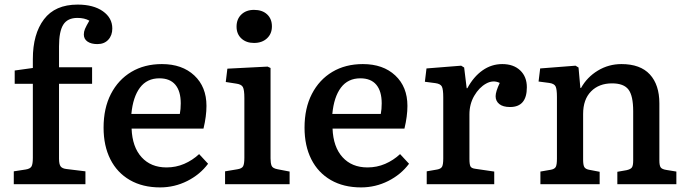

<svg xmlns="http://www.w3.org/2000/svg" viewBox="-20 -802 2994 836"><path d="M40 0V-56L92 -64Q111 -67 117 -77Q123 -87 123 -115V-437H44V-495L123 -506V-545Q123 -654 171.5 -718Q220 -782 318 -782Q387 -782 428 -753Q469 -724 469 -678Q469 -648 451.5 -629Q434 -610 404 -610Q377 -610 361 -621Q345 -632 345 -652Q345 -664 350 -676Q355 -688 369 -712Q348 -724 317 -724Q274 -724 255.5 -694.5Q237 -665 237 -600V-509H381V-437H237V-111Q237 -87 244 -77.5Q251 -68 270 -66L352 -56V0Z M677 14Q601 14 545.5 -18Q490 -50 460.5 -108.5Q431 -167 431 -246Q431 -331 463 -393Q495 -455 552 -489Q609 -523 685 -523Q773 -523 826 -473.5Q879 -424 879 -341Q879 -296 866 -242H553Q556 -162 596.5 -117.5Q637 -73 705 -73Q746 -73 782 -88.5Q818 -104 847 -131L886 -89Q851 -42 795.5 -14Q740 14 677 14ZM552 -306H763Q767 -326 767 -352Q767 -405 743.5 -433Q720 -461 674 -461Q620 -461 589.5 -420.5Q559 -380 552 -306Z M1086 -615Q1052 -615 1031 -634.5Q1010 -654 1010 -686Q1010 -719 1031 -739Q1052 -759 1086 -759Q1122 -759 1143 -739.5Q1164 -720 1164 -687Q1164 -655 1142.5 -635Q1121 -615 1086 -615ZM960 0V-56L1014 -65Q1033 -68 1038.5 -78Q1044 -88 1044 -115V-375Q1044 -411 1037.5 -423Q1031 -435 1008 -438L963 -445L970 -503L1145 -512L1158 -506V-112Q1158 -92 1162.5 -80.5Q1167 -69 1189 -65L1241 -55V0Z M1552 14Q1476 14 1420.5 -18Q1365 -50 1335.5 -108.5Q1306 -167 1306 -246Q1306 -331 1338 -393Q1370 -455 1427 -489Q1484 -523 1560 -523Q1648 -523 1701 -473.5Q1754 -424 1754 -341Q1754 -296 1741 -242H1428Q1431 -162 1471.5 -117.5Q1512 -73 1580 -73Q1621 -73 1657 -88.5Q1693 -104 1722 -131L1761 -89Q1726 -42 1670.5 -14Q1615 14 1552 14ZM1427 -306H1638Q1642 -326 1642 -352Q1642 -405 1618.5 -433Q1595 -461 1549 -461Q1495 -461 1464.5 -420.5Q1434 -380 1427 -306Z M1838 0V-56L1884 -64Q1900 -67 1905 -76.5Q1910 -86 1910 -112V-378Q1910 -413 1904 -425Q1898 -437 1876 -440L1830 -446L1837 -504L1988 -516L2001 -508L2012 -418H2015Q2042 -468 2081 -495.5Q2120 -523 2167 -523Q2216 -523 2245 -495.5Q2274 -468 2274 -422Q2274 -336 2201 -336Q2170 -336 2154 -349Q2138 -362 2138 -383Q2138 -403 2156 -441Q2127 -455 2096.5 -438Q2066 -421 2045 -385Q2024 -349 2024 -304V-110Q2024 -86 2028.5 -77.5Q2033 -69 2050 -67L2132 -55V0Z M2333 0V-55L2379 -63Q2395 -66 2400 -75.5Q2405 -85 2405 -111V-380Q2405 -414 2399 -426Q2393 -438 2371 -441L2325 -447L2332 -504L2486 -516L2499 -508L2507 -419H2510Q2536 -466 2583 -494.5Q2630 -523 2686 -523Q2768 -523 2809.5 -478Q2851 -433 2851 -352V-103Q2851 -82 2856.5 -73.5Q2862 -65 2882 -62L2925 -55V0H2668V-54L2708 -61Q2726 -65 2731.5 -73Q2737 -81 2737 -103V-318Q2737 -385 2716.5 -412Q2696 -439 2645 -439Q2588 -439 2553.5 -404Q2519 -369 2519 -306V-107Q2519 -84 2524 -75Q2529 -66 2544 -63L2591 -54V0Z"/></svg>

Font: Literata 12pt Medium
Style: Regular
Weight: 500
Designer: Latin by Veronika Burian and Jose Scaglione. Greek by Irene Vlachou. Cyrillic by Vera Evstafieva.
Foundry: TypeTogether
Version: Version 3.002